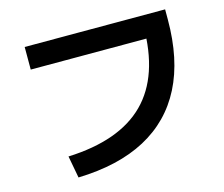

<svg xmlns="http://www.w3.org/2000/svg" viewBox="-105 -865 1211 1039"><g transform="rotate(-15 500.0 -345.5)"><path d="M189 -90Q478.4 -101.6 621 -244.8Q763.7 -388 763.7 -667L830 -597.1H113.3V-723.7H900V-667Q900 -444 821.7 -290.2Q743.3 -136.3 590.3 -54.5Q437.3 27.3 212 33.7Z"/></g></svg>

Font: M PLUS 2 Thin
Style: Regular
Weight: 100
Designer: Coji Morishita
Foundry: UNDERFOREST DESIGN
Version: Version 1.001